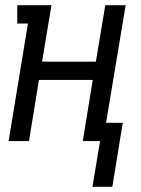

<svg xmlns="http://www.w3.org/2000/svg" viewBox="-20 -540 540 735"><path d="M334 175 363 0H297L335 -234H129L91 0H13L87 -450H46V-520H177L141 -304H347L383 -520H461L386 -70H450L410 175Z"/></svg>

Font: Iosevka Curly Slab
Style: Italic
Weight: 400
Italic angle: -9°
Monospace: yes
Designer: Belleve Invis
Foundry: Belleve Invis
Version: Version 22.1.2; ttfautohint (v1.8.4)